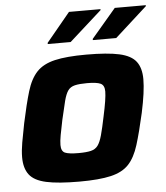

<svg xmlns="http://www.w3.org/2000/svg" viewBox="-51 -748 693 802"><g transform="rotate(-5 295.0 -347.0)"><path d="M250 8Q161 8 111 -3Q61 -14 40.5 -41Q20 -68 20 -114Q20 -141 26 -175.5Q32 -210 41 -255Q58 -335 73.5 -386.5Q89 -438 116 -466.5Q143 -495 192 -506.5Q241 -518 324 -518Q413 -518 462.5 -507Q512 -496 532.5 -469Q553 -442 553 -395Q553 -343 534 -255Q516 -175 500 -123.5Q484 -72 457.5 -43.5Q431 -15 382 -3.5Q333 8 250 8ZM257 -111Q289 -111 308 -115.5Q327 -120 337.5 -134Q348 -148 356 -177Q364 -206 374 -255Q390 -328 390 -358Q390 -384 373.5 -391.5Q357 -399 317 -399Q285 -399 266 -394.5Q247 -390 237 -376Q227 -362 219.5 -333Q212 -304 201 -255Q193 -217 188.5 -192Q184 -167 184 -151Q184 -125 200 -118Q216 -111 257 -111ZM357 -576V-581L460 -702H590V-698L455 -576ZM168 -576V-581L268 -702H400V-698L264 -576Z"/></g></svg>

Font: Saira
Style: Bold Italic
Weight: 700
Italic angle: -12°
Designer: Hector Gatti with collaboration of the Omnibus-Type team
Foundry: Omnibus-Type
Version: Version 1.100; ttfautohint (v1.8.3)